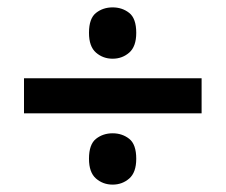

<svg xmlns="http://www.w3.org/2000/svg" viewBox="-20 -612 612 520"><path d="M45 -305V-400H526V-305ZM285 -112Q259 -112 240 -128.5Q221 -145 221 -182Q221 -221 240 -236Q259 -251 285 -251Q311 -251 330 -236Q349 -221 349 -182Q349 -145 330 -128.5Q311 -112 285 -112ZM285 -453Q259 -453 240 -469.5Q221 -486 221 -523Q221 -562 240 -577Q259 -592 285 -592Q311 -592 330 -577Q349 -562 349 -523Q349 -486 330 -469.5Q311 -453 285 -453Z"/></svg>

Font: Noto Sans Sora Sompeng SemiBold
Style: Regular
Weight: 600
Version: Version 2.101